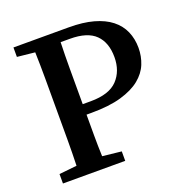

<svg xmlns="http://www.w3.org/2000/svg" viewBox="-121 -770 839 878"><g transform="rotate(-20 298.5 -331.0)"><path d="M249 -611Q247 -547 247 -482.5Q247 -418 247 -352V-310H286Q376 -310 416.5 -352.5Q457 -395 457 -463Q457 -534 418 -572.5Q379 -611 294 -611ZM247 -259Q247 -209 247 -158Q247 -107 249 -56L341 -46V0H38V-46L124 -55Q126 -118 126 -181.5Q126 -245 126 -310V-352Q126 -416 126 -479.5Q126 -543 124 -607L38 -616V-662H307Q376 -662 426.5 -648Q477 -634 510 -608Q543 -582 559 -545.5Q575 -509 575 -465Q575 -424 560 -387Q545 -350 510 -321.5Q475 -293 416.5 -276Q358 -259 271 -259Z"/></g></svg>

Font: Source Serif Pro Semibold
Style: Regular
Weight: 600
Designer: Frank Grießhammer
Foundry: Adobe Systems Incorporated
Version: Version 1.014;PS Version 1.0;hotconv 1.0.73;makeotf.lib2.5.5